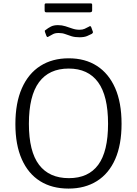

<svg xmlns="http://www.w3.org/2000/svg" viewBox="-20 -1093 802 1123"><path d="M381 10Q284 10 214.5 -33.5Q145 -77 107.5 -161.5Q70 -246 70 -367Q70 -491 108 -577Q146 -663 216 -707.5Q286 -752 382 -752Q478 -752 547 -707.5Q616 -663 653.5 -578Q691 -493 691 -369Q691 -247 654 -162.5Q617 -78 547 -34Q477 10 381 10ZM383 -51Q497 -51 554.5 -129Q612 -207 612 -369Q612 -533 553.5 -612.5Q495 -692 382 -692Q267 -692 208 -612Q149 -532 149 -369Q149 -207 208.5 -129Q268 -51 383 -51ZM517 -895Q506 -889 489 -882Q472 -875 445 -875Q418 -875 398.5 -881Q379 -887 362 -893.5Q345 -900 323 -900Q301 -900 288.5 -892.5Q276 -885 264 -879Q260 -876 257 -876.5Q254 -877 251 -884L243 -906Q242 -910 242 -912.5Q242 -915 246 -917Q261 -929 277.5 -937.5Q294 -946 319 -946Q342 -946 362.5 -939.5Q383 -933 403 -926Q423 -919 445 -919Q463 -919 475 -924.5Q487 -930 500 -937Q505 -941 508.5 -940Q512 -939 514 -933L523 -908Q526 -902 517 -895ZM519 -1065V-1032Q519 -1021 506 -1021H250Q245 -1021 243 -1024Q241 -1027 241 -1032V-1064Q241 -1073 248 -1073H512Q519 -1073 519 -1065Z"/></svg>

Font: Libre Franklin Thin Light
Style: Regular
Weight: 300
Version: Version 3.000